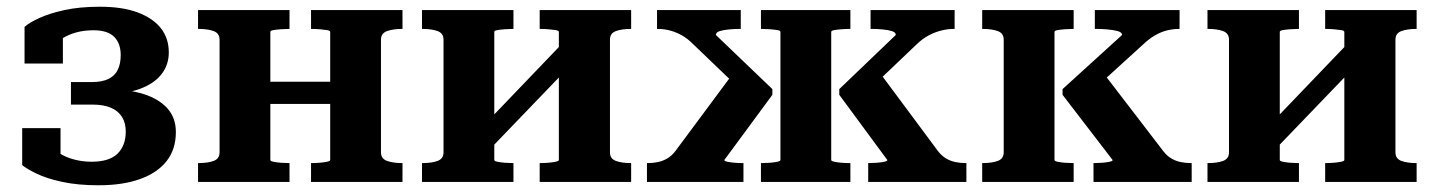

<svg xmlns="http://www.w3.org/2000/svg" viewBox="-20 -541 4262 571"><path d="M252 -60Q305 -60 329.5 -84Q354 -108 354 -150Q354 -175 343 -193Q332 -211 310 -220.5Q288 -230 254 -230H191V-297H254Q284 -297 303 -306.5Q322 -316 330.5 -334Q339 -352 339 -377Q339 -412 319.5 -431.5Q300 -451 258 -451Q230 -451 206.5 -444.5Q183 -438 165 -426.5Q147 -415 135 -398Q130 -406 130 -415.5Q130 -425 134 -432.5Q138 -440 146.5 -446Q155 -452 167 -454V-352H53V-461Q66 -473 96 -487Q126 -501 171.5 -511Q217 -521 277 -521Q344 -521 389.5 -504Q435 -487 458.5 -457Q482 -427 482 -385Q482 -348 460 -320Q438 -292 395.5 -276.5Q353 -261 288 -261L326 -286V-252L295 -276Q343 -276 381.5 -268Q420 -260 447.5 -243.5Q475 -227 489 -203.5Q503 -180 503 -148Q503 -97 475.5 -62Q448 -27 396.5 -8.5Q345 10 273 10Q212 10 165.5 0Q119 -10 89 -24.5Q59 -39 46 -50V-160H160V-57Q147 -59 139 -65Q131 -71 126.5 -79Q122 -87 122.5 -96Q123 -105 128 -113Q138 -97 157 -85Q176 -73 201 -66.5Q226 -60 252 -60Z M633 -88V-423Q633 -442 615.5 -448.5Q598 -455 570 -455H569V-511H841V-455H838Q828 -455 815 -454Q802 -453 793 -451.5Q784 -450 784 -446V-65Q784 -62 793 -60Q802 -58 815 -57Q828 -56 838 -56H841V0H569V-56H570Q598 -56 615.5 -62.5Q633 -69 633 -88ZM962 -65V-446Q962 -450 952.5 -451.5Q943 -453 930.5 -454Q918 -455 907 -455H905V-511H1177V-455H1176Q1149 -455 1131 -448.5Q1113 -442 1113 -423V-88Q1113 -69 1131 -62.5Q1149 -56 1176 -56H1177V0H905V-56H907Q918 -56 930.5 -57Q943 -58 952.5 -60Q962 -62 962 -65ZM731 -232V-298H1022V-232Z M1299 -88V-423Q1299 -442 1281.5 -448.5Q1264 -455 1236 -455H1235V-511H1507V-455H1504Q1494 -455 1481 -454Q1468 -453 1459 -451.5Q1450 -450 1450 -446V-65Q1450 -62 1459 -60Q1468 -58 1481 -57Q1494 -56 1504 -56H1507V0H1235V-56H1236Q1264 -56 1281.5 -62.5Q1299 -69 1299 -88ZM1642 -65V-446Q1642 -450 1632.5 -451.5Q1623 -453 1610.5 -454Q1598 -455 1587 -455H1585V-511H1857V-455H1856Q1829 -455 1811.5 -448.5Q1794 -442 1794 -423V-88Q1794 -69 1811.5 -62.5Q1829 -56 1856 -56H1857V0H1585V-56H1587Q1598 -56 1610.5 -57Q1623 -58 1632.5 -60Q1642 -62 1642 -65ZM1427 -87 1385 -133 1663 -423 1705 -376Z M2854 0H2562V-56H2565Q2575 -56 2588 -57Q2601 -58 2610 -60Q2619 -62 2619 -65L2476 -259V-276L2644 -437Q2644 -445 2632.5 -448.5Q2621 -452 2604.5 -453.5Q2588 -455 2575 -455H2569V-511H2819V-455H2817Q2798 -455 2778.5 -450Q2759 -445 2741.5 -435.5Q2724 -426 2708 -411L2560 -270L2588 -336L2770 -91Q2781 -77 2794 -69.5Q2807 -62 2821.5 -59Q2836 -56 2852 -56H2854ZM1904 0V-56H1906Q1922 -56 1936.5 -59Q1951 -62 1964 -69.5Q1977 -77 1988 -91L2170 -336L2187 -270L2040 -411Q2025 -426 2008.5 -435.5Q1992 -445 1973.5 -450Q1955 -455 1936 -455H1934V-511H2183V-455H2177Q2165 -455 2148.5 -453.5Q2132 -452 2120.5 -448.5Q2109 -445 2109 -437L2277 -276V-259L2134 -65Q2134 -62 2143 -60Q2152 -58 2164.5 -57Q2177 -56 2188 -56H2191V0ZM2243 -455V-511H2509V-455H2506Q2495 -455 2482.5 -454Q2470 -453 2461 -451.5Q2452 -450 2452 -446V-65Q2452 -62 2461 -60Q2470 -58 2482.5 -57Q2495 -56 2506 -56H2509V0H2243V-56H2247Q2257 -56 2270 -57Q2283 -58 2292 -60Q2301 -62 2301 -65V-446Q2301 -450 2292 -451.5Q2283 -453 2270 -454Q2257 -455 2247 -455Z M2965 -88V-423Q2965 -442 2947.5 -448.5Q2930 -455 2902 -455H2901V-511H3173V-455H3170Q3160 -455 3147 -454Q3134 -453 3125 -451.5Q3116 -450 3116 -446V-65Q3116 -62 3125 -60Q3134 -58 3147 -57Q3160 -56 3170 -56H3173V0H2901V-56H2902Q2930 -56 2947.5 -62.5Q2965 -69 2965 -88ZM3524 0H3232V-56H3235Q3245 -56 3258 -57Q3271 -58 3280 -60Q3289 -62 3289 -65L3140 -259V-276L3317 -437Q3317 -445 3304 -448.5Q3291 -452 3273.5 -453.5Q3256 -455 3242 -455H3236V-511H3488V-455H3487Q3467 -455 3448.5 -450Q3430 -445 3413.5 -435Q3397 -425 3382 -411L3227 -270L3252 -336L3440 -91Q3451 -77 3464 -69.5Q3477 -62 3491.5 -59Q3506 -56 3522 -56H3524Z M3635 -88V-423Q3635 -442 3617.5 -448.5Q3600 -455 3572 -455H3571V-511H3843V-455H3840Q3830 -455 3817 -454Q3804 -453 3795 -451.5Q3786 -450 3786 -446V-65Q3786 -62 3795 -60Q3804 -58 3817 -57Q3830 -56 3840 -56H3843V0H3571V-56H3572Q3600 -56 3617.5 -62.5Q3635 -69 3635 -88ZM3978 -65V-446Q3978 -450 3968.5 -451.5Q3959 -453 3946.5 -454Q3934 -455 3923 -455H3921V-511H4193V-455H4192Q4165 -455 4147.5 -448.5Q4130 -442 4130 -423V-88Q4130 -69 4147.5 -62.5Q4165 -56 4192 -56H4193V0H3921V-56H3923Q3934 -56 3946.5 -57Q3959 -58 3968.5 -60Q3978 -62 3978 -65ZM3763 -87 3721 -133 3999 -423 4041 -376Z"/></svg>

Font: Roboto Serif 28pt SemiBold
Style: Regular
Weight: 600
Designer: Greg Gazdowicz
Foundry: Commercial Type
Version: Version 1.008